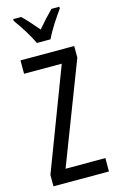

<svg xmlns="http://www.w3.org/2000/svg" viewBox="-140 -998 642 1053"><g transform="rotate(-15 180.5 -471.5)"><path d="M142 -783H219C240 -829 282 -892 312 -933V-943H267C233 -908 215 -889 181 -849C151 -883 120 -920 95 -943H50V-933C85 -886 121 -827 142 -783ZM341 0V-76H115L335 -648V-714H30V-638H244L26 -65V0Z"/></g></svg>

Font: Noto Sans Gurmukhi UI ExtraCondensed
Style: Regular
Weight: 400
Width: 2
Designer: Jelle Bosma - Monotype Design Team
Foundry: Monotype Imaging Inc.
Version: Version 2.004